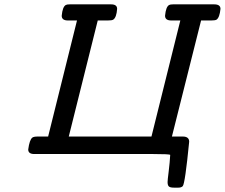

<svg xmlns="http://www.w3.org/2000/svg" viewBox="-20 -714 1042 890"><path d="M110.8 -21Q116.7 -65.9 129.9 -76.2Q136.7 -81.1 154.8 -81.1H203.1L336.9 -619.1H294.9Q266.1 -619.1 266.1 -641.1Q270 -683.1 285.2 -690.9Q290 -693.8 303.2 -693.8H495.1Q522.9 -693.8 522.9 -672.9Q520 -632.8 504.9 -623Q499 -619.1 480 -619.1H433.1L298.8 -81.1H682.1L815.9 -619.1H773.9Q745.1 -619.1 745.1 -641.1Q749 -683.1 764.2 -690.9Q769 -693.8 782.2 -693.8H973.1Q1002 -693.8 1002 -672.9Q998 -632.8 983.9 -623Q978 -619.1 959 -619.1H912.1L776.9 -81.1H827.1Q856.9 -81.1 856.9 -57.1Q837.9 136.7 827.1 148.9Q820.3 155.8 807.1 155.8H786.1Q769 155.8 762.9 150.4Q756.8 145 756.8 129.9Q756.8 121.1 762 80.1Q767.1 39.1 769 3.9Q765.1 0 690.9 0H139.2Q110.8 0 110.8 -21Z"/></svg>

Font: CMU Concrete
Style: BoldItalic
Weight: 700
Italic angle: -14.04°
Version: Version 0.7.0